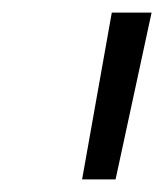

<svg xmlns="http://www.w3.org/2000/svg" viewBox="-20 -720 260 304"><path d="M157 -700H220L163 -436H110Z"/></svg>

Font: Idrija
Style: Italic
Weight: 400
Italic angle: -11.3°
Designer: Julieta Ulanovsky
Foundry: Julieta Ulanovsky
Version: Version 7.200